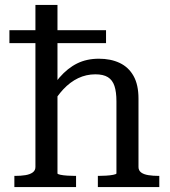

<svg xmlns="http://www.w3.org/2000/svg" viewBox="-20 -755 686 775"><path d="M623 0H375V-45H377Q391 -45 408 -46Q425 -47 437.5 -49.5Q450 -52 450 -55V-346Q450 -384 442 -408Q434 -432 415.5 -443.5Q397 -455 365 -455Q328 -455 295.5 -439.5Q263 -424 235 -394Q223 -381 212 -366V-55Q212 -52 224 -49.5Q236 -47 253 -46Q270 -45 284 -45H287V0H38V-45H40Q64 -45 82.5 -48Q101 -51 112 -59Q123 -67 123 -81V-581H18V-633H123V-735H212V-633H408V-581H212V-432Q216 -437 220 -442Q253 -480 291.5 -499Q330 -518 379 -518Q427 -518 463 -501Q499 -484 519 -448.5Q539 -413 539 -357V-81Q539 -67 549.5 -59Q560 -51 579 -48Q598 -45 621 -45H623Z"/></svg>

Font: Roboto Serif 20pt
Style: Regular
Weight: 400
Designer: Greg Gazdowicz
Foundry: Commercial Type
Version: Version 1.008